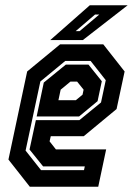

<svg xmlns="http://www.w3.org/2000/svg" viewBox="-20 -708 504 728"><path d="M371.5 -540 452.5 -437 422 -294.5 297.5 -191.5H172.5L168 -172L192 -141.5H382.5L352.5 0H93L12 -103L83 -437L208 -540ZM323.5 -477H227.5L133 -399L77 -137L135.5 -63H298.5L301.5 -77H143.5L92 -141L116 -252.5H281L363 -319.5L381 -404ZM315.5 -463 366 -400 350 -324.5 280 -266.5H119L146 -395L229.5 -463ZM272.5 -398.5H247L210 -368L201.5 -328H267.5L293 -349L297 -368ZM170.5 -556 320.5 -688H464L294 -556ZM267 -590H282L356.5 -653H340.5Z"/></svg>

Font: Tourney Condensed Regular
Style: Bold Italic
Weight: 700
Width: 3
Italic angle: -12°
Designer: Tyler Finck
Foundry: Etcetera Type Co
Version: Version 1.010; ttfautohint (v1.8.3)